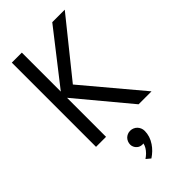

<svg xmlns="http://www.w3.org/2000/svg" viewBox="-281 -731 1064 1064"><g transform="rotate(-45 251.5 -199.0)"><path d="M487 0H385.5L130.5 -306V0H52V-660H130.5V-354.5L369 -660H467L205.5 -335ZM223.5 262.5 198 241.5Q210.5 233 221.5 222.5Q246 198 251 172.5L243.5 173Q224 173 211 161Q203 154 198.8 144.5Q194.5 135 194.5 125.5Q194.5 114 198.8 103.8Q203 93.5 210.2 86.2Q217.5 79 227.2 74.8Q237 70.5 249 70.5Q260.5 70.5 271 75Q281.5 79.5 289 87.2Q296.5 95 301 105.5Q305.5 116 305.5 128Q305.5 170 280 207.5Q259 239 223.5 262.5Z"/></g></svg>

Font: Lucymar Sans
Style: Regular
Weight: 400
Foundry: The League of Moveable Type (original font) / Main changes by Cristiano Sobral with portions from Mirco Monsees
Version: Version 2.001;August 30, 2020;FontCreator 13.0.0.2681 64-bit